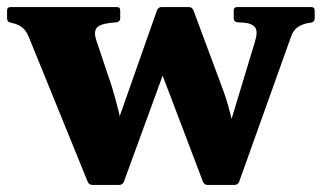

<svg xmlns="http://www.w3.org/2000/svg" viewBox="-34 -518 910 543"><path d="M227 5Q218 5 214 -4L48 -412Q41 -430 30.5 -439Q20 -448 4 -452L-4 -454Q-14 -456 -14 -466V-489Q-14 -498 -4 -498H297Q306 -498 306 -488V-466Q306 -457 296 -455L276 -453Q245 -449 238 -437Q231 -425 239 -402L282 -274Q293 -238 301.5 -203Q310 -168 316 -133L253 -43L410 -489Q414 -498 423 -498H500Q509 -498 513 -489L593 -274Q606 -240 615 -205.5Q624 -171 632 -136L579 -43L687 -400Q696 -429 687.5 -440.5Q679 -452 655 -454L637 -455Q627 -457 627 -466V-489Q627 -498 637 -498H846Q856 -498 856 -488V-466Q856 -456 846 -454L833 -452Q814 -447 804 -438Q794 -429 789 -414L642 -3Q638 5 629 5H553Q544 5 540 -4L410 -346L461 -400L316 -3Q312 5 303 5Z"/></svg>

Font: Hahmlet ExtraBold
Style: Regular
Weight: 800
Designer: Minjoo Ham & Mark Frömberg
Foundry: hypertype
Version: Version 1.002